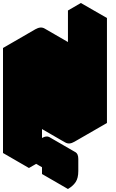

<svg xmlns="http://www.w3.org/2000/svg" viewBox="-63 -1070 776 1280"><path d="M346 -775Q381 -795 407 -780Q433 -765 433 -725V-225L563 -300V-900L650 -950V-250L433 -125Q399 -105 372.5 -120Q346 -135 346 -175V-675L217 -600V0L130 50V-650ZM390 110Q360 127 340 116Q320 105 320 70Q320 35 340 1Q360 -33 390 -50Q420 -67 439.5 -56Q459 -45 459 -10V70Q459 117 441.5 143.5Q424 170 390 190ZM650 -950 563 -900 390 -1000 476 -1050ZM563 -900V-300L390 -400V-1000ZM563 -300 433 -225 260 -325 390 -400ZM390 110V190L217 90V10ZM346 -675V-175Q346 -135 372 -120L199 -220Q173 -235 173 -275V-775ZM439 -56Q420 -67 390 -50Q360 -33 340 1Q320 35 320 70Q320 105 340 116L167 16Q147 5 147 -30Q147 -65 166.7 -99Q186.4 -133 216.7 -150Q247 -167 266 -156ZM407 -780Q381 -795 346 -775L130 -650L-43 -750L173 -875Q208 -895 234 -880ZM130 -650V50L-43 -50V-750Z"/></svg>

Font: Nabla Normal
Style: Regular
Weight: 400
Designer: Arthur Reinders Folmer
Version: Version 1.000